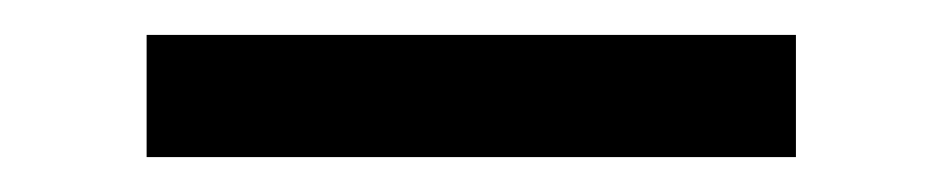

<svg xmlns="http://www.w3.org/2000/svg" viewBox="-20 -395 540 110"><path d="M64 -305V-375H436V-305Z"/></svg>

Font: Iosevka Curly
Style: Regular
Weight: 400
Monospace: yes
Designer: Belleve Invis
Foundry: Belleve Invis
Version: Version 22.1.2; ttfautohint (v1.8.4)